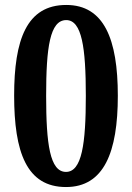

<svg xmlns="http://www.w3.org/2000/svg" viewBox="-20 -744 532 774"><path d="M246 10C399 10 455 -130 455 -358C455 -587 399 -724 247 -724C87 -724 37 -583 37 -359C37 -131 87 10 246 10ZM246 -51C181 -51 166 -164 166 -358C166 -552 181 -663 247 -663C310 -663 326 -552 326 -358C326 -164 310 -51 246 -51Z"/></svg>

Font: Noto Serif Sinhala Condensed
Style: Bold
Weight: 700
Width: 3
Designer: Jelle Bosma - Monotype Design Team
Foundry: Monotype Imaging Inc.
Version: Version 2.007